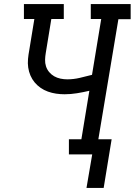

<svg xmlns="http://www.w3.org/2000/svg" viewBox="-20 -755 659 939"><path d="M487 164H403L431 0H317V-74H378L417 -311Q387 -304 356.5 -299Q326 -294 296 -294Q275 -294 254.5 -297Q234 -300 214.5 -307Q195 -314 178.5 -325.5Q162 -337 149.5 -352Q137 -367 129 -385.5Q121 -404 118 -424.5Q115 -445 117 -466.5Q119 -488 123 -509L148 -662H97V-735H292V-662H231L204 -497Q201 -480 200.5 -463Q200 -446 205 -430.5Q210 -415 220.5 -402.5Q231 -390 245 -382Q259 -374 275.5 -370.5Q292 -367 309 -367Q339 -367 369.5 -374Q400 -381 430 -389L475 -662H424V-735H619V-661H559L461 -74H526Z"/></svg>

Font: Iosevka Slab Extended Oblique
Style: Regular
Weight: 400
Width: 7
Italic angle: -9°
Monospace: yes
Designer: Belleve Invis
Foundry: Belleve Invis
Version: Version 11.1.0; ttfautohint (v1.8.3)